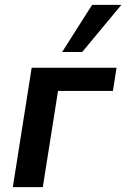

<svg xmlns="http://www.w3.org/2000/svg" viewBox="-20 -774 522 794"><path d="M33 0 111 -494H462L447 -398H220L157 0ZM237 -559 361 -754H482L320 -559Z"/></svg>

Font: Nunito Sans 10pt SemiCondensed
Style: Bold Italic
Weight: 700
Width: 4
Italic angle: -9°
Designer: Vernon Adams
Foundry: Vernon Adams
Version: Version 3.101;gftools[0.9.27]